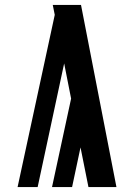

<svg xmlns="http://www.w3.org/2000/svg" viewBox="-20 -755 540 775"><path d="M337 0 305 -160 271 0H190L267 -357L239 -499L132 0H51L201 -695L193 -735H307L450 0Z"/></svg>

Font: Iosevka Curly Heavy
Style: Regular
Weight: 900
Monospace: yes
Designer: Belleve Invis
Foundry: Belleve Invis
Version: Version 22.1.2; ttfautohint (v1.8.4)